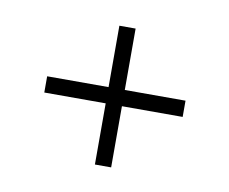

<svg xmlns="http://www.w3.org/2000/svg" viewBox="-47 -495 508 425"><g transform="rotate(10 207.0 -282.0)"><path d="M190 -125.5V-437.5H226.5V-125.5ZM52 -263V-299.5H363V-263Z"/></g></svg>

Font: Imbue Thin 10pt SemiBold
Style: Regular
Weight: 600
Version: Version 1.102